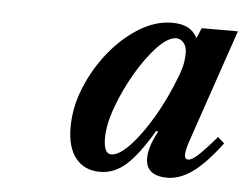

<svg xmlns="http://www.w3.org/2000/svg" viewBox="-36 -815 566 439"><g transform="rotate(5 247.0 -595.0)"><path d="M208 -418Q172 -418 152 -442.8Q132 -467.5 132 -514Q132 -559.5 150.5 -605Q169 -650.5 199.5 -688.2Q230 -726 267.5 -749Q305 -772 343 -772Q363.5 -772 377.8 -765.2Q392 -758.5 401 -742L411 -765.5H494L404 -502Q397.5 -481 398.2 -472.2Q399 -463.5 406.5 -463.5Q414.5 -463.5 429.2 -477Q444 -490.5 470 -521L485 -507.5Q448 -458.5 419 -438.2Q390 -418 362.5 -418Q312.5 -418 312.5 -459Q312.5 -470.5 316.8 -485.2Q321 -500 332.5 -521.5L327.5 -522Q295.5 -467.5 268.2 -442.8Q241 -418 208 -418ZM230 -460Q247.5 -460 272.2 -486Q297 -512 322.8 -555.8Q348.5 -599.5 368.5 -652Q376.5 -673.5 378 -685.5Q379.5 -697.5 379.5 -706Q379.5 -720.5 372.2 -729Q365 -737.5 355.5 -737.5Q336.5 -737.5 312.2 -712Q288 -686.5 265.2 -647.8Q242.5 -609 227.5 -568Q212.5 -527 212.5 -496Q212.5 -460 230 -460Z"/></g></svg>

Font: Libre Caslon Condensed SemiBold Italic
Style: Regular
Weight: 600
Italic angle: -22.583°
Designer: Pablo Impallari, Rodrigo Fuenzalida, Katja Schimmel, Ertekin Erdin
Foundry: Pablo Impallari, Rodrigo Fuenzalida
Version: Version 2.000; ttfautohint (v1.8.4.7-5d5b);gftools[0.9.33]